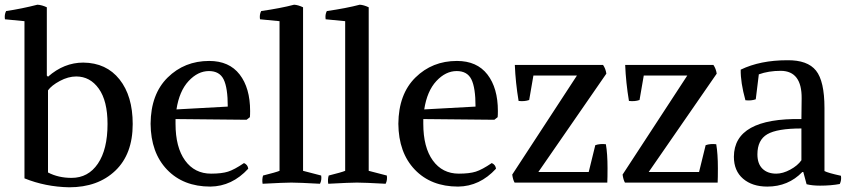

<svg xmlns="http://www.w3.org/2000/svg" viewBox="-31 -776 3605 816"><path d="M168 -745V-455L173 -450Q241 -510 323 -510Q421 -509 477 -438.5Q533 -368 533 -249Q533 -121 459 -50.5Q385 20 263 20Q162 18 73 -18V-686L-10 -694Q-13 -714 -5 -729Q62 -739 128 -756Q147 -755 168 -745ZM173 -392V-43Q217 -20 273 -20Q344 -20 385 -80.5Q426 -141 426 -249Q426 -347 389 -399Q352 -451 293 -451Q259 -451 223.5 -432Q188 -413 173 -392Z M715 -270V-250Q715 -150 755.5 -94Q796 -38 866 -38Q911 -38 938 -46.5Q965 -55 1006 -83Q1022 -76 1024 -59Q955 16 863 17Q748 17 679 -55Q610 -127 609 -250Q610 -376 681.5 -446.5Q753 -517 858 -517Q943 -517 987.5 -459.5Q1032 -402 1032 -304Q1032 -287 1031 -278L1017 -267ZM857 -474Q810 -474 770.5 -431.5Q731 -389 719 -311L937 -323Q937 -403 919.5 -438.5Q902 -474 857 -474Z M1257 -745V-50L1334 -30Q1337 -11 1329 5Q1239 0 1207 0Q1178 0 1085 5Q1082 -14 1087 -30Q1143 -44 1157 -50V-686L1074 -694Q1071 -714 1079 -729Q1162 -741 1219 -756Q1236 -755 1257 -745Z M1536 -745V-50L1613 -30Q1616 -11 1608 5Q1518 0 1486 0Q1457 0 1364 5Q1361 -14 1366 -30Q1422 -44 1436 -50V-686L1353 -694Q1350 -714 1358 -729Q1441 -741 1498 -756Q1515 -755 1536 -745Z M1768 -270V-250Q1768 -150 1808.5 -94Q1849 -38 1919 -38Q1964 -38 1991 -46.5Q2018 -55 2059 -83Q2075 -76 2077 -59Q2008 16 1916 17Q1801 17 1732 -55Q1663 -127 1662 -250Q1663 -376 1734.5 -446.5Q1806 -517 1911 -517Q1996 -517 2040.5 -459.5Q2085 -402 2085 -304Q2085 -287 2084 -278L2070 -267ZM1910 -474Q1863 -474 1823.5 -431.5Q1784 -389 1772 -311L1990 -323Q1990 -403 1972.5 -438.5Q1955 -474 1910 -474Z M2257 -45H2471L2499 -159Q2519 -166 2544 -163Q2551 -123 2551 -61Q2551 -20 2550 0H2156Q2149 -12 2146 -34L2421 -455H2236L2218 -351Q2198 -344 2173 -347Q2160 -425 2157 -500H2532Q2543 -484 2546 -463Z M2726 -45H2940L2968 -159Q2988 -166 3013 -163Q3020 -123 3020 -61Q3020 -20 3019 0H2625Q2618 -12 2615 -34L2890 -455H2705L2687 -351Q2667 -344 2642 -347Q2629 -425 2626 -500H3001Q3012 -484 3015 -463Z M3188 -120Q3188 -80 3209.5 -59Q3231 -38 3268 -38Q3296 -38 3327.5 -55Q3359 -72 3375 -95V-230Q3272 -230 3230 -205.5Q3188 -181 3188 -120ZM3473 -317V-49Q3488 -41 3543 -29Q3546 -10 3538 6Q3501 13 3454 13Q3421 13 3397 7L3383 -45H3379Q3319 17 3230 17Q3166 17 3127 -16.5Q3088 -50 3088 -110Q3089 -275 3375 -270L3376 -358Q3377 -474 3288 -475Q3235 -475 3194 -460L3181 -354Q3161 -347 3137 -350Q3116 -426 3117 -480Q3200 -520 3315 -520Q3401 -521 3437 -476Q3473 -431 3473 -317Z"/></svg>

Font: Alike
Style: Regular
Weight: 400
Designer: Cyreal (www.cyreal.org)
Foundry: Cyreal (www.cyreal.org)
Version: Version 1.212